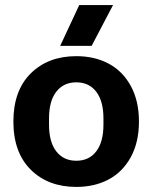

<svg xmlns="http://www.w3.org/2000/svg" viewBox="-20 -733 605 763"><path d="M283.2 9.8Q171.4 9.8 102.3 -58.6Q33.2 -127 33.2 -250Q33.2 -373 102.3 -441.4Q171.4 -509.8 283.2 -509.8Q356 -509.8 411.6 -480.2Q467.3 -450.7 499.8 -391.4Q532.2 -332 532.2 -250Q532.2 -168 499.8 -108.6Q467.3 -49.3 411.6 -19.8Q356 9.8 283.2 9.8ZM174.8 -237.8Q174.8 -168.9 203.6 -131.6Q232.4 -94.2 283.2 -94.2Q334 -94.2 362.5 -131.6Q391.1 -168.9 391.1 -237.8V-262.2Q391.1 -331.1 362.5 -368.4Q334 -405.8 283.2 -405.8Q232.4 -405.8 203.6 -368.4Q174.8 -331.1 174.8 -262.2ZM219.2 -550.8 294.9 -712.9H429.2L344.2 -550.8Z"/></svg>

Font: TASA Orbiter Deck
Style: Bold
Weight: 700
Designer: Weizhong Zhang
Version: Version 1.000;Glyphs 3.1.2 (3151)